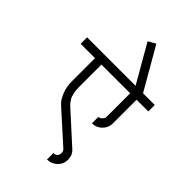

<svg xmlns="http://www.w3.org/2000/svg" viewBox="-249 -757 927 927"><g transform="rotate(45 215.0 -293.5)"><path d="M315 -463 204 -656 242 -678 366 -463H446V-419H366V-258Q366 -228 345 -207Q324 -186 294 -186V-230Q304 -230 313 -239Q322 -248 322 -258V-419H126V-264Q126 -253 127 -243Q128 -233 130.5 -224.5Q133 -216 134.5 -209.5Q136 -203 141.5 -195.5Q147 -188 149.5 -184Q152 -180 159.5 -172.5Q167 -165 169.5 -163Q172 -161 181.5 -152Q191 -143 194 -141L316 -30Q337 -11 337 20Q337 50 315.5 70.5Q294 91 264 91V47Q290 47 292 20Q292 7 285 0L164 -109Q131 -138 119 -150.5Q107 -163 94.5 -193Q82 -223 82 -264V-419H-16V-463Z"/></g></svg>

Font: Bhavuka
Style: Regular
Weight: 400
Version: 2.94.0; ttfautohint (v1.2) -l 7 -r 28 -G 50 -x 13 -D deva -f